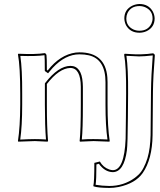

<svg xmlns="http://www.w3.org/2000/svg" viewBox="-20 -698 794 950"><path d="M604 -234.9Q605 -368.2 594.2 -428.2L597.2 -432.1Q604 -432.1 621.1 -430.7Q651.9 -428.7 668 -429.2Q672.9 -429.2 677.5 -429.2Q682.1 -429.2 686.5 -429.7Q690.9 -430.2 695.1 -430.2Q699.2 -430.2 704.1 -430.7Q709 -431.2 711.4 -431.2Q713.9 -431.2 719 -432.1Q724.1 -433.1 725.6 -433.1Q727.1 -433.1 731.9 -433.6L736.8 -434.1Q745.1 -432.1 746.1 -423.8Q737.8 -321.8 736.8 -246.1L734.9 -28.8Q733.4 89.8 686 158.2Q649.9 209.5 567.4 227.1Q543 231.9 521 231.9Q464.4 231.4 442.9 224.1L441.9 221.2Q446.8 202.1 446.8 107.9L474.1 101.1Q490.2 129.9 520.5 140.6Q530.3 143.6 538.1 144Q595.2 144 601.6 -11.2Q602.5 -30.3 603 -116.2ZM595.2 -606.9Q595.2 -650.4 634.8 -669.9Q651.9 -677.7 669.9 -678.2Q715.3 -678.2 736.3 -640.6Q744.6 -624.5 745.1 -606.9Q745.1 -563.5 705.6 -543.9Q688.5 -536.1 669.9 -536.1Q624.5 -536.1 603.5 -573.2Q595.7 -589.4 595.2 -606.9ZM512.2 -180.2Q512.2 -69.3 522.9 0L521 2.9Q519.5 2.9 442.9 0L376 2.9L374 0Q379.9 -54.2 379.9 -180.2V-269Q378.9 -361.3 328.1 -361.8Q272.5 -360.4 211.9 -282.2V-180.2Q211.9 -67.9 217.8 0L214.8 2.9Q213.4 2.9 152.8 0L70.8 2.9L68.8 0Q79.6 -70.3 80.1 -180.2V-234.9Q80.1 -367.7 68.8 -429.2L70.8 -432.1Q156.2 -428.2 201.2 -435.1Q208.5 -433.1 210 -424.8Q211.9 -413.6 211.9 -352.1L215.8 -349.1Q276.9 -427.2 355 -438Q364.3 -439 373 -439Q501 -439 511.2 -315.4Q512.2 -303.2 512.2 -291ZM613.8 -234.9 612.8 -115.7Q611.8 14.6 607.9 45.4Q593.8 152.8 538.1 153.8Q498.5 152.8 469.2 112.3L457 115.7Q457 192.4 453.1 216.3Q483.9 221.7 521 222.2Q591.8 222.2 647.5 181.6Q666.5 167.5 677.7 152.3Q684.6 143.1 690.2 132.1Q695.8 121.1 700.7 109.4Q705.6 97.7 709.5 84.7Q713.4 71.8 716.1 58.3Q718.8 44.9 720.7 30.5Q722.7 16.1 723.6 1.2Q724.6 -13.7 725.1 -29.3L727.1 -246.1Q728 -324.2 735.8 -423.8Q693.8 -418.9 668 -418.9Q657.7 -418.9 605.5 -421.9Q614.7 -358.4 613.8 -234.9ZM605 -606.9Q605 -568.8 640.1 -552.2Q654.3 -545.9 669.9 -545.9Q711.9 -545.9 729 -580.6Q734.9 -593.3 734.9 -606.9Q734.9 -645 699.7 -661.6Q685.5 -668 669.9 -668Q627.9 -668 610.8 -633.3Q605 -620.1 605 -606.9ZM502 -180.2V-291Q502 -404.8 419.9 -424.3Q398.9 -429.2 373 -429.2Q303.2 -429.2 240.7 -362.3Q231.4 -352.5 224.1 -342.8L217.8 -335.4L201.7 -346.7V-352.1Q201.7 -412.6 200.2 -423.3V-424.3L199.7 -424.8Q158.2 -418.9 80.6 -421.4Q90.3 -356.9 89.8 -234.9V-180.2Q89.8 -74.2 80.1 -7.3Q124 -9.8 152.8 -9.8Q180.2 -9.8 207.5 -7.8Q202.1 -73.7 202.1 -180.2V-285.2L204.1 -288.1Q268.6 -371.1 328.1 -372.1Q383.8 -372.1 389.2 -287.6Q389.6 -278.3 390.1 -269V-180.2Q390.1 -58.1 384.8 -7.8Q415.5 -10.3 442.9 -9.8Q471.2 -9.8 511.7 -7.8Q502 -74.7 502 -180.2Z"/></svg>

Font: Linux Biolinum Outline O
Style: Bold
Weight: 700
Designer: Philipp H. Poll
Foundry: Philipp H. Poll
Version: Version 0.9.2